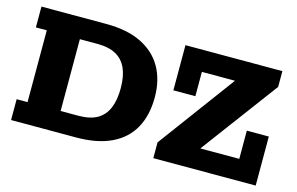

<svg xmlns="http://www.w3.org/2000/svg" viewBox="-77 -768 1473 953"><g transform="rotate(15 659.0 -291.5)"><path d="M32 0V-107H88V-476H32V-583H364Q473 -583 545.5 -547.5Q618 -512 655 -447Q692 -382 692 -293Q692 -201 656 -135.5Q620 -70 547.5 -35Q475 0 365 0ZM258 -107H349Q409 -107 445.5 -128Q482 -149 499.5 -190.5Q517 -232 517 -293Q517 -353 499.5 -393.5Q482 -434 445 -455Q408 -476 349 -476H258ZM763 0V-81L1055 -476H885V-351H772V-583H1270V-502L976 -107H1176V-252H1289V0Z"/></g></svg>

Font: Rokkitt SemiBold ExtraBold
Style: Regular
Weight: 800
Version: Version 3.103